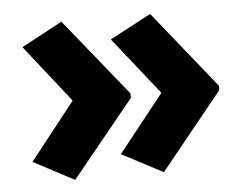

<svg xmlns="http://www.w3.org/2000/svg" viewBox="-41 -654 727 567"><g transform="rotate(-5 322.5 -370.5)"><path d="M607 -363 423 -136 301 -200 436 -370 301 -540 423 -605 607 -376ZM345 -363 160 -136 39 -200 173 -370 39 -540 160 -605 345 -376Z"/></g></svg>

Font: Noto Sans Kannada UI ExtraBold
Style: Regular
Weight: 800
Designer: Jelle Bosma - Monotype Design Team
Foundry: Monotype Imaging Inc.
Version: Version 2.005; ttfautohint (v1.8.4.7-5d5b)